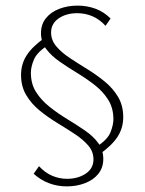

<svg xmlns="http://www.w3.org/2000/svg" viewBox="-20 -572 518 684"><path d="M334 -22 322 -48Q363 -74 373.5 -100.5Q384 -127 384 -147Q384 -187 365.5 -216.5Q347 -246 317.5 -269Q288 -292 255 -312Q222 -332 192.5 -352.5Q163 -373 144.5 -397.5Q126 -422 126 -454Q126 -485 143.5 -507Q161 -529 191 -540.5Q221 -552 256 -552Q290 -552 320 -541Q350 -530 374 -506L356 -480Q335 -503 309.5 -514Q284 -525 255 -525Q216 -525 189 -506.5Q162 -488 162 -456Q162 -429 180.5 -407Q199 -385 228.5 -365.5Q258 -346 290.5 -326Q323 -306 352.5 -282Q382 -258 400.5 -227Q419 -196 419 -155Q419 -116 399 -85Q379 -54 334 -22ZM218 92Q184 92 154 80.5Q124 69 100 47L119 20Q140 43 165.5 54Q191 65 219 65Q258 65 285.5 46.5Q313 28 313 -4Q313 -32 294.5 -53.5Q276 -75 246.5 -94.5Q217 -114 184 -134Q151 -154 121.5 -178Q92 -202 73.5 -233Q55 -264 55 -305Q55 -344 75 -375Q95 -406 140 -438L152 -412Q112 -386 101 -360Q90 -334 90 -313Q90 -273 108.5 -244Q127 -215 156.5 -191.5Q186 -168 219 -148Q252 -128 282 -107.5Q312 -87 330 -62.5Q348 -38 348 -6Q348 25 330.5 47Q313 69 283 80.5Q253 92 218 92Z"/></svg>

Font: Ysabeau SC ExtraLight
Style: Regular
Weight: 250
Designer: Christian Thalmann (Catharsis Fonts)
Version: Version 2.001;gftools[0.9.30]; featfreeze: smcp